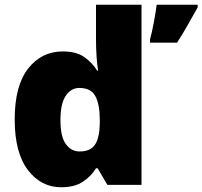

<svg xmlns="http://www.w3.org/2000/svg" viewBox="-20 -780 854 810"><path d="M238 10Q153 10 97.5 -63Q42 -136 42 -276Q42 -418 98.5 -490.5Q155 -563 245 -563Q301 -563 334.5 -540Q368 -517 390 -482H394Q390 -503 387.5 -540Q385 -577 385 -612V-760H577V0H433L392 -70H385Q365 -37 330 -13.5Q295 10 238 10ZM316 -141Q362 -141 381 -170Q400 -199 401 -259V-274Q401 -339 382.5 -374Q364 -409 314 -409Q280 -409 257.5 -376Q235 -343 235 -273Q235 -204 257.5 -172.5Q280 -141 316 -141ZM814 -749Q793 -712 774 -678Q755 -644 727 -600H613V-614Q621 -643 629 -685.5Q637 -728 641 -760H814Z"/></svg>

Font: Noto Sans Ethiopic Black
Style: Regular
Weight: 900
Designer: Monotype Design Team
Foundry: Monotype Imaging Inc.
Version: Version 2.102; ttfautohint (v1.8.4.7-5d5b)